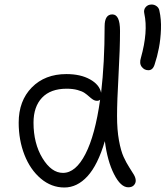

<svg xmlns="http://www.w3.org/2000/svg" viewBox="-20 -814 735 853"><path d="M639.2 -502Q621.1 -502 609.6 -517.1Q598.1 -532.2 606 -557.1Q638.7 -673.8 621.1 -753.9Q617.2 -770.5 627 -782.2Q636.7 -793.9 653.8 -793.9Q666 -793.9 676 -786.4Q686 -778.8 688 -767.1Q696.8 -728.5 695.1 -683.8Q693.4 -639.2 686 -600.8Q678.7 -562.5 667 -527.8Q659.2 -502 639.2 -502ZM266.1 19Q208 19 161.1 -20.8Q114.3 -60.5 88.6 -126.2Q63 -191.9 63 -269Q63 -366.2 121.3 -425.5Q179.7 -484.9 274.9 -484.9Q337.9 -484.9 379.9 -461.4Q421.9 -438 429.2 -401.9Q444.8 -536.1 444.8 -696.8Q444.8 -750 479 -750Q513.2 -750 513.2 -676.8Q513.2 -597.2 506.6 -480.5Q500 -363.8 500 -297.9Q500 -237.3 508.5 -190.2Q517.1 -143.1 529.3 -116.7Q541.5 -90.3 553.7 -71.5Q565.9 -52.7 574.5 -38.3Q583 -23.9 583 -11.2Q583 0 574.7 9Q566.4 18.1 549.8 18.1Q516.1 18.1 486.6 -40.3Q457 -98.6 445.8 -187Q414.6 -81.1 368.7 -31Q322.8 19 266.1 19ZM128.9 -269Q128.9 -176.8 168.7 -111.3Q208.5 -45.9 259.8 -45.9Q316.4 -45.9 359.6 -129.9Q402.8 -213.9 424.8 -371.1Q419.9 -366.2 411.1 -366.2Q401.4 -366.2 392.8 -371.8Q384.3 -377.4 375.7 -385.3Q367.2 -393.1 356 -400.9Q344.7 -408.7 324 -414.3Q303.2 -419.9 275.9 -419.9Q204.6 -419.9 166.7 -379.9Q128.9 -339.8 128.9 -269Z"/></svg>

Font: Shantell Sans Bouncy
Style: Regular
Weight: 300
Designer: Stephen Nixon, Anya Danilova, Shantell Martin
Foundry: Arrow Type
Version: Version 1.006;[9816181b4]